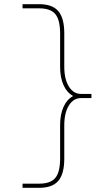

<svg xmlns="http://www.w3.org/2000/svg" viewBox="-20 -790 524 920"><path d="M88 110V90H168Q222 90 245 62.5Q268 35 268 -30V-190Q268 -241 284 -277Q300 -313 329 -329V-331Q300 -347 284 -383Q268 -419 268 -470V-630Q268 -695 245 -722.5Q222 -750 168 -750H88V-770H168Q231 -770 259.5 -736.5Q288 -703 288 -630V-470Q288 -411 310 -375.5Q332 -340 368 -340H418V-320H368Q332 -320 310 -284.5Q288 -249 288 -190V-30Q288 43 259.5 76.5Q231 110 168 110Z"/></svg>

Font: Enso Thin
Style: Regular
Weight: 100
Designer: Coji Morishita
Foundry: UNDERFOREST DESIGN
Version: Version 1.000